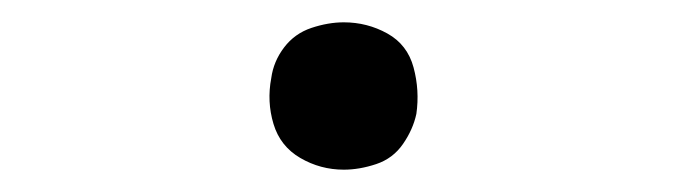

<svg xmlns="http://www.w3.org/2000/svg" viewBox="-20 -426 616 172"><path d="M288 -274Q302 -274 317 -279Q332 -284 341 -297Q350 -310 353 -324Q356 -345 350.5 -365.5Q345 -386 327 -396Q309 -406 288 -406Q274 -406 259 -401Q244 -396 234.5 -383.5Q225 -371 223 -356Q219 -335 225 -315Q231 -295 249 -284.5Q267 -274 288 -274Z"/></svg>

Font: Iosevka Sparkle Light Oblique
Style: Regular
Weight: 300
Italic angle: -9°
Designer: Belleve Invis
Foundry: Belleve Invis
Version: Version 4.5.0; ttfautohint (v1.8.3)